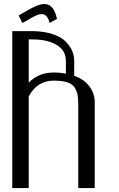

<svg xmlns="http://www.w3.org/2000/svg" viewBox="-20 -949 602 969"><path d="M92.8 -833 74.2 -871.1Q98.6 -884.7 120.1 -897.4Q141.6 -910.1 164.6 -919.4Q187.5 -928.7 204.1 -928.7Q252 -928.7 267.6 -853.5L230.5 -833Q219.7 -877.9 190.4 -877.9Q177.7 -877.9 161.6 -870.6Q145.5 -863.3 124.5 -850.6Q103.5 -837.9 92.8 -833ZM125 -750V-532.2Q175.8 -583 250 -583Q285.2 -583 312.5 -577.1V-641.6Q312.5 -695.3 265.1 -722.7Q217.8 -750 145.5 -750ZM42 -792H145.5Q204.1 -791 247.1 -776.4Q290 -761.7 312.5 -738.3Q335 -714.8 344.7 -690.9Q354.5 -667 354.5 -641.6V-566.4Q403.3 -549.8 430.7 -513.7Q458 -477.5 458 -433.6V0H375V-415Q375 -448.2 372.1 -467.3Q369.1 -486.3 357.4 -505.9Q345.7 -525.4 319.3 -533.7Q293 -542 250 -542Q168.9 -542 125 -462.9V0H42Z"/></svg>

Font: wanta
Style: Medium
Weight: 500
Version: Version 0.91